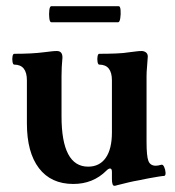

<svg xmlns="http://www.w3.org/2000/svg" viewBox="-20 -584 566 621"><path d="M350 17Q342 17 342 -5V-28Q342 -39 336 -39Q331 -39 324 -32Q281 11 217 11Q145 11 106 -40Q67 -91 67 -185V-324Q67 -375 26 -375Q22 -375 20.5 -384Q19 -393 20.5 -401.5Q22 -410 26 -410Q84 -410 122 -415Q139 -417 147.5 -418Q156 -419 164 -419Q182 -419 182 -398Q179 -367 179 -338V-208Q179 -45 265 -45Q302 -45 322 -73.5Q342 -102 342 -156V-324Q342 -375 301 -375Q297 -375 295.5 -384Q294 -393 295.5 -401.5Q297 -410 301 -410Q328 -410 354.5 -411Q381 -412 398 -415Q415 -417 422.5 -418Q430 -419 438 -419Q446 -419 452 -414.5Q458 -410 458 -401Q457 -383 455.5 -367Q454 -351 454 -338V-125Q454 -79 460 -63.5Q466 -48 484 -48Q491 -48 501 -51Q507 -53 511 -44Q515 -35 515.5 -25.5Q516 -16 511 -15Q506 -15 491 -12.5Q476 -10 459.5 -7Q443 -4 430 -1Q412 2 395.5 6Q379 10 359 15Q353 17 350 17ZM146 -512Q141 -512 139.5 -525Q138 -538 139.5 -551Q141 -564 146 -564H364Q369 -564 370 -551Q371 -538 369 -525Q367 -512 362 -512Z"/></svg>

Font: Junicode
Style: Bold
Weight: 700
Designer: Peter S. Baker
Version: Version 2.100; ttfautohint (v1.8.4)